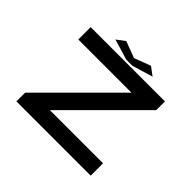

<svg xmlns="http://www.w3.org/2000/svg" viewBox="-186 -1115 1371 1371"><g transform="rotate(45 500.0 -429.5)"><path d="M337.9 -125H875V0H125V-87.9L662.1 -625H125V-750H875V-662.1ZM312.5 -812.5 375 -859.4 500 -812.5 625 -859.4 687.5 -812.5 531.2 -765.6H468.8Z"/></g></svg>

Font: Xanmono
Style: Regular
Weight: 400
Designer: GGBotNet
Foundry: GGBotNet
Version: 1.00